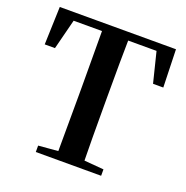

<svg xmlns="http://www.w3.org/2000/svg" viewBox="-132 -864 956 986"><g transform="rotate(20 346.5 -371.0)"><path d="M418 -700Q416 -600 416 -395V-346Q416 -145 418 -44L525 -35V0H168V-35L275 -44Q276 -143 276 -346V-395Q276 -599 275 -700H120L78 -535H22L29 -742H664L670 -535H614L573 -700Z"/></g></svg>

Font: Source Han Serif JP
Style: Bold
Weight: 700
Designer: Ryoko NISHIZUKA  (kana & ideographs); Frank Grießhammer (Latin, Greek & Cyrillic); Wenlong ZHANG  (bopomofo); Sandoll Co
Foundry: Adobe Systems Incorporated
Version: Version 1.000;PS 1;hotconv 16.6.53;makeotf.lib2.5.65590